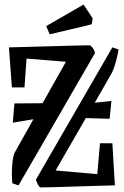

<svg xmlns="http://www.w3.org/2000/svg" viewBox="-20 -810 542 839"><path d="M395 -578 61 0 34 -9Q30 -50 33.5 -90Q37 -130 44 -143L126 -289L36 -274L43 -358L166 -359L268 -540L96 -554L87 -428H32L19 -603Q61 -604 114.5 -605.5Q168 -607 220.5 -608.5Q273 -610 314 -611Q355 -612 372 -612Q377 -612 385.5 -600Q394 -588 395 -578ZM137 -25 471 -603 498 -594Q496 -580 491 -559Q486 -538 480 -519.5Q474 -501 469 -492L394 -361L467 -369L459 -291L355 -294L223 -65L405 -49L417 -184H471L482 0Q438 1 388.5 2.5Q339 4 293 5.5Q247 7 211 8Q175 9 158 9Q153 9 146 -3Q139 -15 137 -25ZM197 -660 182 -696 345 -790 385 -730 381 -704Q343 -694 292 -682.5Q241 -671 197 -660Z"/></svg>

Font: Grenze Gotisch
Style: Regular
Weight: 400
Designer: Renata Polastri
Foundry: Omnibus-Type
Version: Version 1.001